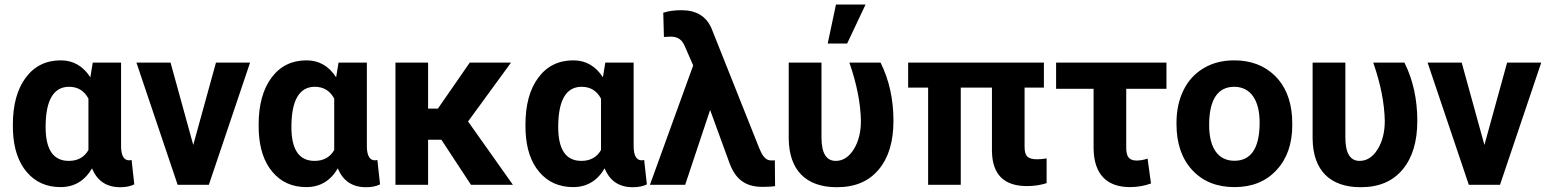

<svg xmlns="http://www.w3.org/2000/svg" viewBox="-20 -799 6690 830"><path d="M380.9 -528.3 370.6 -464.8C338.9 -513.7 296.4 -538.1 242.7 -538.1C178.7 -538.1 128.4 -513.2 91.3 -463.4C54.2 -413.6 35.6 -345.7 35.6 -260.3L36.1 -230.5C39.6 -155.8 59.6 -97.2 96.2 -54.7C132.8 -11.7 181.6 9.8 241.7 9.8C300.8 9.8 346.2 -17.1 377.9 -71.3C399.9 -17.1 440.4 10.3 499.5 10.3C523.9 10.3 544.4 6.3 560.5 -2L548.8 -107.9C546.4 -106.4 542.5 -106 538.1 -106C516.1 -106 504.4 -125 503.4 -163.6V-528.3ZM177.2 -250C177.2 -369.6 213.9 -423.8 278.3 -423.8C316.4 -423.8 344.2 -406.7 362.3 -372.6V-150.4C344.2 -119.1 315.9 -103.5 277.3 -103.5C210.4 -103.5 177.2 -152.3 177.2 -250Z M717.3 -528.3H569.8L748 0H882.8L1061 -528.3H913.6L815.4 -172.4Z M1443.4 -528.3 1433.1 -464.8C1401.4 -513.7 1358.9 -538.1 1305.2 -538.1C1241.2 -538.1 1190.9 -513.2 1153.8 -463.4C1116.7 -413.6 1098.1 -345.7 1098.1 -260.3L1098.6 -230.5C1102.1 -155.8 1122.1 -97.2 1158.7 -54.7C1195.3 -11.7 1244.1 9.8 1304.2 9.8C1363.3 9.8 1408.7 -17.1 1440.4 -71.3C1462.4 -17.1 1502.9 10.3 1562 10.3C1586.4 10.3 1606.9 6.3 1623 -2L1611.3 -107.9C1608.9 -106.4 1605 -106 1600.6 -106C1578.6 -106 1566.9 -125 1565.9 -163.6V-528.3ZM1239.7 -250C1239.7 -369.6 1276.4 -423.8 1340.8 -423.8C1378.9 -423.8 1406.7 -406.7 1424.8 -372.6V-150.4C1406.7 -119.1 1378.4 -103.5 1339.8 -103.5C1272.9 -103.5 1239.7 -152.3 1239.7 -250Z M2016.1 0H2197.3L2003.4 -273.9L2189 -528.3H2010.7L1873 -329.6H1830.6V-528.3H1689.5V0H1830.6V-194.8H1888.2Z M2596.7 -528.3 2586.4 -464.8C2554.7 -513.7 2512.2 -538.1 2458.5 -538.1C2394.5 -538.1 2344.2 -513.2 2307.1 -463.4C2270 -413.6 2251.5 -345.7 2251.5 -260.3L2252 -230.5C2255.4 -155.8 2275.4 -97.2 2312 -54.7C2348.6 -11.7 2397.5 9.8 2457.5 9.8C2516.6 9.8 2562 -17.1 2593.8 -71.3C2615.7 -17.1 2656.2 10.3 2715.3 10.3C2739.7 10.3 2760.3 6.3 2776.4 -2L2764.6 -107.9C2762.2 -106.4 2758.3 -106 2753.9 -106C2731.9 -106 2720.2 -125 2719.2 -163.6V-528.3ZM2393.1 -250C2393.1 -369.6 2429.7 -423.8 2494.1 -423.8C2532.2 -423.8 2560.1 -406.7 2578.1 -372.6V-150.4C2560.1 -119.1 2531.7 -103.5 2493.2 -103.5C2426.3 -103.5 2393.1 -152.3 2393.1 -250Z M2925.8 -754.9C2896 -754.9 2870.1 -751.5 2847.2 -744.1L2850.1 -639.2L2878.4 -640.6C2909.2 -640.6 2928.2 -629.4 2941.4 -596.7L2976.6 -516.1L2789.6 0H2941.9L3049.8 -323.7L3133.3 -94.7C3160.6 -21 3204.6 8.8 3276.9 8.8C3299.3 8.8 3317.4 7.8 3330.6 5.4L3329.6 -106L3321.8 -105.5H3312C3294.9 -106 3281.2 -117.7 3270 -141.1L3262.2 -158.2L3056.2 -675.3C3033.7 -728.5 2990.2 -754.9 2925.8 -754.9Z M3558.1 -610.8H3642.1L3721.7 -779.3H3593.8ZM3389.6 -528.3V-199.7C3391.1 -64.9 3462.4 10.3 3597.7 10.3C3676.3 10.3 3736.3 -15.1 3778.8 -66.4C3821.3 -117.2 3842.3 -187 3842.3 -276.4C3842.3 -370.1 3823.7 -454.1 3786.6 -528.3H3651.9C3683.6 -437 3700.2 -353 3701.7 -276.4C3701.7 -228 3691.4 -187 3670.9 -153.8C3649.9 -120.1 3624 -103.5 3592.8 -103.5C3551.8 -103.5 3531.2 -137.2 3531.2 -205.1V-528.3Z M4492.7 -528.3H3905.8V-420.4H3992.2V0H4133.3V-420.4H4268.1V-144.5C4270 -44.4 4320.3 5.4 4419.4 5.4C4450.7 5.4 4479 1 4504.4 -7.3V-114.3C4491.2 -111.8 4477.5 -110.4 4463.4 -110.4C4420.4 -110.4 4409.2 -126.5 4409.2 -165V-420.4H4492.7Z M5022.5 -528.3H4545.4V-415H4707.5V-159.7C4708 -43.9 4766.6 9.8 4864.3 9.8C4897.5 9.8 4927.7 4.4 4955.6 -5.9L4940.9 -113.3C4924.3 -107.9 4908.2 -105 4893.1 -105C4861.3 -105 4848.6 -121.6 4848.6 -160.2V-415H5022.5Z M5065.9 -262.7C5065.9 -178.7 5088.9 -112.3 5134.3 -63.5C5179.7 -14.6 5240.2 9.8 5316.4 9.8C5392.6 9.8 5453.1 -14.6 5498.5 -64C5543.9 -112.8 5566.4 -177.7 5566.4 -258.8L5565.4 -294.9C5560.1 -369.6 5535.2 -429.2 5490.2 -472.7C5444.8 -516.1 5386.7 -538.1 5315.4 -538.1C5265.1 -538.1 5221.2 -526.9 5183.6 -504.4C5145.5 -481.9 5116.2 -450.2 5096.2 -409.2C5076.2 -368.2 5065.9 -321.3 5065.9 -269ZM5207 -258.8C5207 -371.6 5246.6 -423.8 5315.4 -423.8C5385.3 -423.8 5425.3 -367.2 5425.3 -269C5425.3 -153.8 5384.8 -104 5316.4 -104C5246.1 -104 5207 -158.7 5207 -258.8Z M5654.3 -528.3V-199.7C5655.8 -64.9 5727.1 10.3 5862.3 10.3C5940.9 10.3 6001 -15.1 6043.5 -66.4C6085.9 -117.2 6106.9 -187 6106.9 -276.4C6106.9 -370.1 6088.4 -454.1 6051.3 -528.3H5916.5C5948.2 -437 5964.8 -353 5966.3 -276.4C5966.3 -228 5956.1 -187 5935.5 -153.8C5914.6 -120.1 5888.7 -103.5 5857.4 -103.5C5816.4 -103.5 5795.9 -137.2 5795.9 -205.1V-528.3Z M6298.8 -528.3H6151.4L6329.6 0H6464.4L6642.6 -528.3H6495.1L6397 -172.4Z"/></svg>

Font: Roboto
Style: Bold
Weight: 700
Designer: Google
Version: Version 2.137; 2017